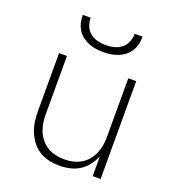

<svg xmlns="http://www.w3.org/2000/svg" viewBox="-135 -846 871 959"><g transform="rotate(20 300.0 -366.0)"><path d="M287 8Q260 8 232.5 2Q205 -4 181.5 -18.5Q158 -33 141 -55Q124 -77 113.5 -102.5Q103 -128 99 -155Q95 -182 95 -210V-520H137V-210Q137 -187 140.5 -164Q144 -141 153 -120Q162 -99 177 -81Q192 -63 212 -51.5Q232 -40 254.5 -35Q277 -30 300 -30Q323 -30 345.5 -35Q368 -40 388 -51.5Q408 -63 423 -81Q438 -99 447 -120Q456 -141 459.5 -164Q463 -187 463 -210V-520H505V0H463V-105Q452 -79 435 -56.5Q418 -34 394 -19Q370 -4 342.5 2Q315 8 287 8ZM300 -600Q280 -600 260 -603Q240 -606 221.5 -613.5Q203 -621 187 -633.5Q171 -646 160.5 -663Q150 -680 145.5 -700Q141 -720 141 -740H183Q183 -718 191 -697Q199 -676 216.5 -662Q234 -648 256 -642.5Q278 -637 300 -637Q322 -637 344 -642.5Q366 -648 383.5 -662Q401 -676 409 -697Q417 -718 417 -740H459Q459 -720 454.5 -700Q450 -680 439.5 -663Q429 -646 413 -633.5Q397 -621 378.5 -613.5Q360 -606 340 -603Q320 -600 300 -600Z"/></g></svg>

Font: Iosevka Extralight Extended
Style: Regular
Weight: 200
Width: 7
Monospace: yes
Designer: Belleve Invis
Foundry: Belleve Invis
Version: Version 32.5.0; ttfautohint (v1.8.4)